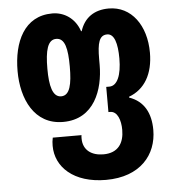

<svg xmlns="http://www.w3.org/2000/svg" viewBox="-56 -611 823 912"><g transform="rotate(-5 356.0 -155.0)"><path d="M413 250C577 250 657 151 657 33C657 -47 626 -106 556 -130V-134C632 -162 673 -233 673 -334C673 -464 604 -560 496 -560C427 -560 379 -527 359 -464H356C335 -527 283 -560 227 -560C93 -560 39 -440 39 -301C39 -169 96 -42 234 -42C383 -42 430 -180 430 -297V-325C430 -401 440 -438 478 -438C512 -438 526 -391 526 -319C526 -240 505 -190 467 -190H452V-70H460C495 -70 510 -26 510 20C510 82 482 128 411 128C355 128 314 100 314 44C314 39 314 33 315 28H178C175 41 174 54 174 67C174 168 259 250 413 250ZM235 -164C194 -164 181 -219 181 -300C181 -387 194 -438 235 -438C277 -438 288 -386 288 -301C288 -218 277 -164 235 -164Z"/></g></svg>

Font: Noto Sans Georgian ExtraCondensed ExtraBold
Style: Regular
Weight: 800
Width: 2
Designer: Monotype Design Team, Akaki Razmadze
Foundry: Google LLC
Version: Version 2.005